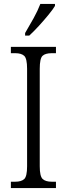

<svg xmlns="http://www.w3.org/2000/svg" viewBox="-20 -951 338 971"><path d="M35 0V-32H57Q88 -32 102.5 -45.5Q117 -59 117 -110V-603Q117 -655 102.5 -668.5Q88 -682 57 -682H35V-714H263V-682H242Q209 -682 195 -668.5Q181 -655 181 -603V-110Q181 -60 195.5 -46Q210 -32 242 -32H263V0ZM107 -784Q129 -821 150 -859Q171 -897 184 -931H258V-921Q248 -904 225.5 -876.5Q203 -849 177 -820.5Q151 -792 128 -771H107Z"/></svg>

Font: Noto Serif Bengali Condensed Light
Style: Regular
Weight: 300
Width: 3
Designer: Juan Bruce, Universal Thirst, Indian Type Foundry and the Monotype Design Team.
Foundry: Monotype Imaging Inc.
Version: Version 2.003; ttfautohint (v1.8.4.7-5d5b)